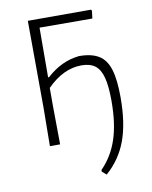

<svg xmlns="http://www.w3.org/2000/svg" viewBox="-91 -707 765 964"><g transform="rotate(-10 292.0 -224.5)"><path d="M510 -179Q510 -48 477.5 40Q445 128 374 190L352 171V163Q409 105 435.5 25Q462 -55 462 -170Q462 -245 450.5 -289Q439 -333 413.5 -352.5Q388 -372 344 -372Q251 -372 168 -288V-197L170 0H118L120 -194L118 -639H440L444 -633L439 -594L170 -595L169 -342H174Q213 -377 253.5 -396Q294 -415 340 -420Q404 -420 441 -397Q478 -374 494 -322Q510 -270 510 -179Z"/></g></svg>

Font: t
Style: Regular
Weight: 300
Designer: Juan Pablo del Peral
Foundry: Huerta Tipografica
Version: Version 2.004; ttfautohint (v1.8.1)